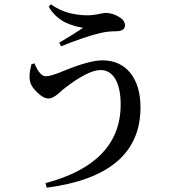

<svg xmlns="http://www.w3.org/2000/svg" viewBox="-20 -817 785 891"><path d="M197 54C487 16 632 -108 632 -319C632 -455 564 -537 456 -537C417 -537 359 -522 283 -491C238 -472 208 -463 194 -463C174 -463 156 -483 140 -523L126 -519C107 -446 119 -420 154 -387C172 -369 189 -360 206 -360C221 -360 239 -371 262 -392C267 -397 271 -401 274 -403C349 -462 407 -492 447 -492C506 -492 540 -432 540 -332C540 -151 424 -29 191 33ZM263 -602C340 -633 400 -653 443 -663C466 -669 492 -672 521 -672C547 -673 560 -682 560 -699C560 -715 550 -729 530 -740C511 -751 491 -757 470 -757C465 -757 457 -756 444 -753C421 -748 402 -746 387 -746C320 -746 263 -763 216 -797L206 -786C225 -753 252 -728 285 -712C304 -703 328 -695 359 -689C362 -688 365 -688 366 -688C338 -669 301 -646 255 -619Z"/></svg>

Font: AllPunType SemiBold
Style: Regular
Weight: 600
Version: 1.0